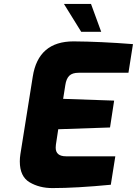

<svg xmlns="http://www.w3.org/2000/svg" viewBox="-20 -953 698 979"><path d="M81 -130Q81 -148 84 -167L147 -562Q175 -742 355 -742Q492 -741 658 -728L635 -582H381Q349 -582 333.5 -567Q318 -552 313 -519L302 -449L562 -440L541 -303L277 -294L265 -215Q264 -210 264 -200Q264 -156 317 -156H568L545 -11Q369 6 247 6Q181 6 131 -23.5Q81 -53 81 -130ZM306 -933H444L496 -791H394Z"/></svg>

Font: Exo ExtraBold
Style: Italic
Weight: 800
Italic angle: -9°
Designer: Natanael Gama
Foundry: Natanael Gama
Version: Version 1.500; ttfautohint (v1.6)